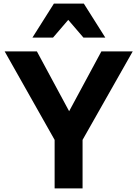

<svg xmlns="http://www.w3.org/2000/svg" viewBox="-20 -1052 767 1072"><path d="M285 -271 6 -765H186L366 -431L546 -765H721L441 -271V0H285ZM568 -842H446L361 -941L276 -842H161L281 -1032H448Z"/></svg>

Font: Application
Style: Bold
Weight: 700
Designer: Wei Huang
Foundry: Wei Huang
Version: Version 0.012